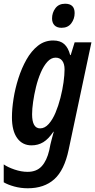

<svg xmlns="http://www.w3.org/2000/svg" viewBox="-44 -769 510 1029"><path d="M105 240Q67 240 32.5 230.5Q-2 221 -24 208V112Q-3 127 33.5 139.5Q70 152 104 152Q152 152 179.5 122Q207 92 220 36L226 6Q229 -6 233.5 -24Q238 -42 244 -63H242Q216 -24 188 -7Q160 10 125 10Q76 10 48 -29Q20 -68 20 -140Q20 -185 28.5 -239.5Q37 -294 54.5 -349Q72 -404 98 -450Q124 -496 159.5 -524Q195 -552 241 -552Q279 -552 300.5 -532.5Q322 -513 332 -474H335L356 -542H446L324 33Q301 143 247 191.5Q193 240 105 240ZM171 -81Q196 -81 217 -104.5Q238 -128 253.5 -165Q269 -202 280 -245Q291 -288 296.5 -328Q302 -368 302 -397Q302 -427 289.5 -443.5Q277 -460 254 -460Q230 -460 210 -438Q190 -416 174.5 -380Q159 -344 149 -303Q139 -262 133.5 -223.5Q128 -185 128 -157Q128 -81 171 -81ZM286 -620Q261 -620 248 -633.5Q235 -647 235 -670Q235 -701 253 -725Q271 -749 305 -749Q356 -749 356 -699Q356 -668 338 -644Q320 -620 286 -620Z"/></svg>

Font: Noto Sans ExtraCondensed SemiBold
Style: Italic
Weight: 600
Width: 2
Italic angle: -12°
Designer: Monotype Design Team
Foundry: Monotype Imaging Inc.
Version: Version 2.013; ttfautohint (v1.8.4.7-5d5b)